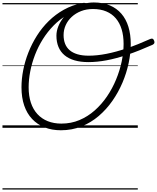

<svg xmlns="http://www.w3.org/2000/svg" viewBox="-20 -1035 1271 1555"><path d="M739 -1015Q813 -1015 869 -991.5Q925 -968 963 -924Q1001 -880 1020 -818Q1039 -756 1039 -678Q1039 -605 1022 -524.5Q1005 -444 972 -366Q939 -288 890.5 -218.5Q842 -149 779.5 -95.5Q717 -42 640 -11Q563 20 473 20Q400 20 341 -3.5Q282 -27 240 -71.5Q198 -116 176 -180.5Q154 -245 154 -328Q154 -395 168 -467Q182 -539 210 -610Q238 -681 279 -746Q320 -811 375 -865Q430 -919 497.5 -956.5Q565 -994 645 -1010Q663 -1014 670.5 -1010.5Q678 -1007 681 -995Q684 -983 679.5 -975Q675 -967 660 -965Q587 -950 525.5 -914.5Q464 -879 414.5 -828.5Q365 -778 327 -717.5Q289 -657 263.5 -590.5Q238 -524 225 -457Q212 -390 212 -328Q212 -258 230 -203.5Q248 -149 283 -111Q318 -73 367 -53.5Q416 -34 477 -34Q556 -34 623.5 -62.5Q691 -91 747 -140.5Q803 -190 846.5 -254Q890 -318 920 -390.5Q950 -463 965.5 -537Q981 -611 981 -679Q981 -746 965 -798Q949 -850 918 -886.5Q887 -923 840.5 -942.5Q794 -962 733 -962Q680 -962 636.5 -945Q593 -928 561 -898.5Q529 -869 512 -831Q495 -793 495 -751Q495 -712 507 -681Q519 -650 544 -628.5Q569 -607 607.5 -595.5Q646 -584 698 -584Q765 -584 842 -599Q919 -614 1007.5 -644Q1096 -674 1196 -719Q1207 -724 1215 -721.5Q1223 -719 1228 -706Q1233 -694 1230 -686Q1227 -678 1215 -672Q1105 -623 1013 -592Q921 -561 843 -546.5Q765 -532 696 -532Q633 -532 584.5 -546Q536 -560 503 -587.5Q470 -615 453.5 -655Q437 -695 437 -746Q437 -784 452.5 -822.5Q468 -861 496 -895.5Q524 -930 561.5 -957Q599 -984 644.5 -999.5Q690 -1015 739 -1015ZM0 490H1096V500H0ZM0 -20H1096V0H0ZM0 -505H1096V-500H0ZM0 -1010H1096V-1000H0Z"/></svg>

Font: Playwrite MX Guides
Style: Regular
Weight: 400
Designer: Veronika Burian, José Scaglione
Foundry: TypeTogether
Version: Version 1.003